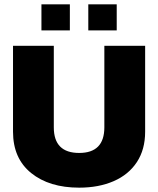

<svg xmlns="http://www.w3.org/2000/svg" viewBox="-20 -855 729 885"><path d="M171 -835H302V-715H171ZM387 -835H518V-715H387ZM40 -248V-644H228V-268Q228 -150 345 -150Q461 -150 461 -268V-644H649V-248Q649 -166 611 -108Q573 -50 504 -20Q435 10 345 10Q207 10 123.5 -57.5Q40 -125 40 -248Z"/></svg>

Font: Kanit Bold
Style: Regular
Weight: 700
Designer: Katatrad Team
Foundry: CadsonDemak
Version: Version 1.000